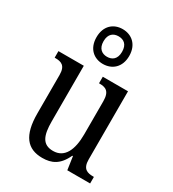

<svg xmlns="http://www.w3.org/2000/svg" viewBox="-197 -923 941 1042"><g transform="rotate(30 274.0 -402.0)"><path d="M262 -596C319 -596 365 -634 365 -705C365 -776 319 -814 262 -814C205 -814 160 -776 160 -705C160 -634 205 -596 262 -596ZM262 -641C231 -641 204 -659 204 -705C204 -752 231 -769 262 -769C294 -769 320 -752 320 -705C320 -659 294 -641 262 -641ZM232 10C290 10 335 -10 368 -82H372L384 0H527V-41H523C486 -41 455 -49 455 -109V-536H297V-495H300C337 -495 366 -486 366 -422V-215C366 -118 336 -52 264 -52C197 -52 178 -99 178 -189V-536H19V-495H23C60 -495 89 -486 89 -427V-186C89 -48 138 10 232 10Z"/></g></svg>

Font: Noto Serif Myanmar Condensed
Style: Regular
Weight: 400
Width: 3
Designer: Ben Mitchell and the Monotype Design Team
Foundry: Monotype Imaging Inc.
Version: Version 2.106